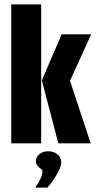

<svg xmlns="http://www.w3.org/2000/svg" viewBox="-20 -651 439 872"><path d="M245 0 170 -286 260 -495H394L298 -284L392 0ZM31 0V-631H167V0ZM140 201Q156 178 164.5 159.5Q173 141 173 129Q173 121 165.5 115.5Q158 110 150.5 102Q143 94 143 80Q143 63 158.5 49.5Q174 36 199 36Q225 36 241.5 50.5Q258 65 258 86Q258 101 248 122Q238 143 224 164Q210 185 195 201Z"/></svg>

Font: Alumni Sans ExtraBold
Style: Regular
Weight: 800
Designer: Robert E. Leuschke
Foundry: Robert E. Leuschke
Version: Version 1.018